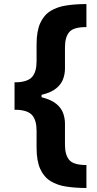

<svg xmlns="http://www.w3.org/2000/svg" viewBox="-20 -792 479 948"><path d="M51.8 -250V-385.7H62.5Q117.2 -387.7 138.9 -412.6Q160.6 -437.5 160.6 -489.7V-572.8Q160.6 -638.2 178.7 -678Q196.8 -717.8 229.7 -738Q262.7 -758.3 307.9 -765.1Q353 -772 406.7 -772V-658.2Q343.8 -658.7 322.3 -634Q300.8 -609.4 300.8 -557.6V-453.6Q300.8 -427.2 291.7 -401.9Q282.7 -376.5 257.8 -356Q232.9 -335.4 185.1 -323.7V-312Q232.9 -299.8 257.8 -279.3Q282.7 -258.8 291.7 -233.4Q300.8 -208 300.8 -181.6V-78.1Q300.8 -26.4 322.3 -1.7Q343.8 22.9 406.7 22.9V136.2Q353 136.2 307.9 129.4Q262.7 122.6 229.7 102.3Q196.8 82 178.7 42.2Q160.6 2.4 160.6 -63V-146Q160.6 -198.2 138.9 -223.1Q117.2 -248 62 -250Z"/></svg>

Font: Inter Tight
Style: Bold
Weight: 700
Designer: Rasmus Andersson
Foundry: rsms
Version: Version 3.004; ttfautohint (v1.8.4.7-5d5b)